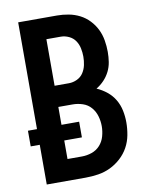

<svg xmlns="http://www.w3.org/2000/svg" viewBox="-83 -796 666 857"><g transform="rotate(-10 250.0 -367.5)"><path d="M59 0V-180H18V-251H59V-735H235Q261 -735 287.5 -730Q314 -725 337.5 -713Q361 -701 379.5 -681.5Q398 -662 409.5 -638.5Q421 -615 425.5 -588.5Q430 -562 430 -536Q430 -513 426.5 -490.5Q423 -468 413 -448Q403 -428 387.5 -411.5Q372 -395 352 -383Q377 -372 398 -355Q419 -338 432.5 -315Q446 -292 451.5 -265.5Q457 -239 457 -212Q457 -183 451.5 -154Q446 -125 432 -99.5Q418 -74 396 -54Q374 -34 348 -21.5Q322 -9 293 -4.5Q264 0 235 0ZM170 -428H235Q254 -428 272 -436.5Q290 -445 300.5 -461Q311 -477 315 -496Q319 -515 319 -534Q319 -553 315 -572Q311 -591 300.5 -606.5Q290 -622 272 -630.5Q254 -639 235 -639H170ZM170 -96H235Q258 -96 280 -103.5Q302 -111 317.5 -128Q333 -145 339.5 -168Q346 -191 346 -214Q346 -237 339.5 -259.5Q333 -282 318 -299.5Q303 -317 280.5 -324.5Q258 -332 235 -332H170V-251H250V-180H170Z"/></g></svg>

Font: Iosevka SS08 Regular
Style: Bold
Weight: 700
Monospace: yes
Designer: Belleve Invis
Foundry: Belleve Invis
Version: Version 16.3.4; ttfautohint (v1.8.4)